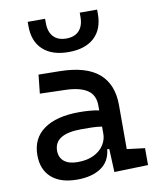

<svg xmlns="http://www.w3.org/2000/svg" viewBox="-87 -851 761 928"><g transform="rotate(-10 293.0 -387.0)"><path d="M399.4 4.9 394.5 -109.4H384.3Q378.4 -49.8 333.7 -20Q289.1 9.8 216.8 9.8Q135.7 9.8 91.3 -29.3Q46.9 -68.4 46.9 -139.6Q46.9 -221.7 108.2 -265.6Q169.4 -309.6 281.2 -309.6Q336.9 -309.6 378.9 -301.3V-325.2Q378.9 -377 342.5 -401.1Q306.2 -425.3 234.4 -427.2L110.4 -430.7L120.1 -522.5L224.6 -521Q353 -519 415.3 -465.6Q477.5 -412.1 477.5 -309.6V-93.8L565.4 -83V0ZM378.9 -221.7Q354 -225.6 329.3 -226.1Q304.7 -226.6 279.3 -226.6Q144.5 -226.6 144.5 -144.5Q144.5 -110.4 167.7 -91.8Q190.9 -73.2 233.4 -73.2Q281.7 -73.2 314.2 -89.8Q346.7 -106.4 362.8 -132.3Q378.9 -158.2 378.9 -185.5ZM283.2 -604.5Q202.1 -604.5 157.5 -645.5Q112.8 -686.5 112.8 -761.7V-782.7H198.2V-761.7Q198.2 -718.3 220.2 -694.6Q242.2 -670.9 283.2 -670.9Q324.2 -670.9 346.2 -694.6Q368.2 -718.3 368.2 -761.7V-782.7H453.6V-761.7Q453.6 -686.5 409.2 -645.5Q364.7 -604.5 283.2 -604.5Z"/></g></svg>

Font: Cascadia Mono PL
Style: Regular
Weight: 400
Monospace: yes
Designer: Aaron Bell
Foundry: Saja Typeworks
Version: Version 2404.023; ttfautohint (v1.8.4)